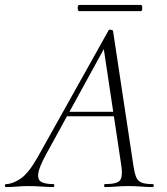

<svg xmlns="http://www.w3.org/2000/svg" viewBox="-58 -758 677 778"><path d="M-34 0Q-38 0 -38 -6Q-38 -12 -34 -12Q-8 -12 24.5 -33.5Q57 -55 94 -120L382 -635Q384 -639 391.5 -637.5Q399 -636 400 -633L483 -84Q487 -57 493.5 -41Q500 -25 515 -18.5Q530 -12 561 -12Q565 -12 565 -6Q565 0 561 0Q538 0 514 -2Q490 -4 462 -4Q434 -4 412.5 -2Q391 0 367 0Q364 0 364 -6Q364 -12 367 -12Q416 -12 428 -27Q440 -42 434 -84L361 -570L378 -587L129 -133Q100 -80 97 -54Q94 -28 111 -20Q128 -12 158 -12Q162 -12 162 -6Q162 0 157 0Q138 0 111 -2Q84 -4 58 -4Q29 -4 10.5 -2Q-8 0 -34 0ZM199 -287 214 -305H428L430 -287ZM262 -713Q259 -713 257.5 -719.5Q256 -726 257.5 -732Q259 -738 262 -738H513Q517 -738 518 -732Q519 -726 518 -719.5Q517 -713 513 -713Z"/></svg>

Font: Cormorant Garamond Light Light
Style: Italic
Weight: 300
Italic angle: -10°
Version: Version 4.001